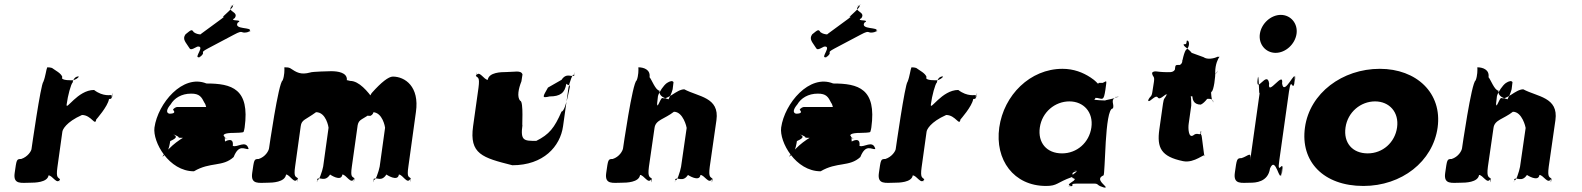

<svg xmlns="http://www.w3.org/2000/svg" viewBox="-20 -847 7332 890"><path d="M120 0C141 0 200 -1 205 -34C223 -34 244 10 257 -14C257 -14 253 17 258 -16C250 -26 239 -20 246 -71L269 -236C270 -246 286 -281 360 -314C404 -314 421 -260 426 -293C426 -293 480 -354 485 -387C489 -393 497 -377 504 -415C504 -415 496 -383 501 -416C498 -412 498 -370 497 -406C495 -408 459 -397 416 -430C340 -430 284 -330 289 -363C294 -403 309 -458 317 -465C317 -468 322 -493 345 -493C345 -486 328 -477 319 -475C319 -475 257 -472 269 -490C263 -508 237 -520 221 -532C216 -534 207 -535 199 -535C194 -525 191 -492 181 -468C169 -458 126 -156 126 -156C125 -147 109 -120 78 -110C56 -110 57 -107 48 -45C40 10 80 0 120 0Z M856 -627C862 -617 864 -614 895 -631C934 -636 875 -576 903 -582C934 -599 875 -565 906 -582C941 -610 898 -598 943 -622C974 -639 1033 -669 1064 -686C1116 -714 1088 -686 1136 -700C1167 -717 1106 -686 1137 -703C1153 -723 1061 -708 1082 -742C1113 -759 1037 -746 1068 -763C1090 -795 1024 -792 1058 -822C1089 -839 1023 -805 1054 -822C1082 -824 1000 -763 1015 -768C1046 -785 876 -667 907 -684C925 -691 899 -682 878 -698C869 -712 867 -710 840 -688C823 -665 843 -649 856 -627ZM1110 -238C1112 -242 1113 -252 1114 -256C1139 -436 1054 -460 937 -460C827 -505 712 -368 696 -256C687 -189 763 -53 879 -53C955 -98 1012 -72 1063 -119C1088 -182 1115 -153 1132 -156V-158C1120 -200 1079 -161 1059 -171C1065 -216 1023 -191 1023 -191C1022 -240 1006 -207 1006 -213C1012 -258 1003 -213 1003 -213C1009 -251 973 -260 927 -254C861 -232 803 -198 764 -158C729 -123 722 -104 754 -142C764 -158 767 -181 769 -193C805 -209 798 -216 783 -224C779 -225 808 -217 809 -209C804 -207 1039 -206 1039 -206C1035 -206 1028 -206 1023 -209C1007 -223 1020 -231 1065 -231C1109 -232 1109 -234 1110 -238ZM771 -363C788 -392 821 -413 866 -413C905 -413 914 -398 928 -370C937 -359 932 -345 946 -340C952 -340 941 -351 949 -351H801C797 -351 785 -346 782 -338C793 -327 789 -320 765 -320C748 -324 753 -342 771 -363Z M1221 0C1242 0 1301 -2 1306 -38C1324 -38 1345 10 1359 -18C1359 -18 1356 16 1361 -20C1353 -30 1340 -21 1348 -75L1374 -262C1378 -293 1396 -291 1445 -327C1492 -327 1503 -257 1503 -255L1478 -75C1475 -57 1455 7 1450 -20C1450 -20 1447 18 1452 -18C1463 -27 1487 -2 1510 -38C1510 -38 1562 -2 1567 -38C1585 -38 1607 10 1621 -18C1621 -18 1618 16 1623 -20C1615 -30 1603 -21 1611 -75L1638 -267C1644 -296 1660 -291 1707 -327C1754 -327 1765 -257 1765 -255L1740 -75C1737 -57 1717 7 1712 -20C1712 -20 1709 18 1714 -18C1725 -27 1748 -2 1771 -38C1771 -38 1824 -2 1829 -38C1847 -38 1868 10 1882 -18C1882 -18 1879 16 1884 -20C1876 -30 1865 -21 1873 -75L1908 -328C1925 -446 1857 -492 1801 -492C1781 -492 1747 -465 1705 -418C1695 -409 1678 -356 1677 -347C1672 -312 1675 -310 1697 -310C1719 -320 1712 -342 1710 -388C1685 -422 1645 -472 1603 -472C1568 -482 1542 -477 1525 -454C1531 -447 1528 -423 1521 -403L1515 -366C1514 -338 1518 -353 1542 -364C1563 -374 1571 -390 1582 -436L1588 -480C1587 -510 1548 -517 1515 -517C1508 -517 1426 -515 1418 -511C1374 -499 1355 -511 1325 -531C1318 -535 1306 -535 1298 -535C1299 -525 1299 -495 1290 -474C1271 -465 1227 -159 1227 -159C1225 -147 1210 -120 1179 -110C1157 -110 1158 -107 1149 -45C1141 10 1181 0 1221 0Z M2326 -513C2304 -513 2246 -512 2241 -477C2223 -477 2202 -523 2188 -497C2188 -497 2191 -530 2186 -495C2194 -485 2205 -493 2198 -440L2173 -262C2155 -133 2216 -116 2355 -81C2499 -81 2577 -168 2590 -262L2615 -440C2618 -458 2637 -520 2642 -495C2642 -495 2646 -532 2641 -497C2630 -488 2606 -512 2583 -477L2520 -441C2496 -398 2489 -391 2528 -400C2576 -400 2599 -416 2605 -459C2613 -449 2624 -458 2621 -440C2626 -475 2604 -330 2583 -330C2550 -254 2526 -224 2466 -194C2410 -194 2391 -193 2402 -269C2398 -244 2409 -380 2391 -380C2376 -398 2383 -435 2397 -470L2402 -502C2395 -523 2365 -513 2326 -513Z M2862 0C2883 0 2942 -1 2947 -36C2965 -36 2985 9 2999 -17C2999 -17 2997 17 3002 -18C2994 -28 2981 -21 2988 -74L3014 -254C3019 -292 3059 -294 3104 -329C3147 -329 3163 -257 3163 -254L3137 -74C3134 -56 3115 8 3110 -18C3110 -18 3106 18 3111 -17C3122 -26 3146 -1 3169 -36C3169 -36 3222 -1 3227 -36C3245 -36 3266 9 3280 -17C3280 -17 3278 17 3283 -18C3275 -28 3263 -21 3270 -74L3301 -290C3316 -397 3217 -398 3152 -433C3116 -433 3075 -381 3049 -393C3039 -386 3026 -339 3026 -367L3030 -402C3036 -422 3056 -451 3071 -462C3086 -472 3098 -474 3102 -466L3098 -433C3087 -393 3072 -385 3084 -385C3105 -385 3031 -386 3037 -427C3019 -427 3000 -480 2991 -489C2996 -525 2963 -535 2939 -535C2940 -525 2940 -495 2931 -474C2912 -465 2868 -159 2868 -159C2866 -147 2851 -120 2820 -110C2798 -110 2799 -107 2790 -45C2782 10 2822 0 2862 0Z M3761 -627C3767 -617 3769 -614 3800 -631C3839 -636 3780 -576 3808 -582C3839 -599 3780 -565 3811 -582C3846 -610 3803 -598 3848 -622C3879 -639 3938 -669 3969 -686C4021 -714 3993 -686 4041 -700C4072 -717 4011 -686 4042 -703C4058 -723 3966 -708 3987 -742C4018 -759 3942 -746 3973 -763C3995 -795 3929 -792 3963 -822C3994 -839 3928 -805 3959 -822C3987 -824 3905 -763 3920 -768C3951 -785 3781 -667 3812 -684C3830 -691 3804 -682 3783 -698C3774 -712 3772 -710 3745 -688C3728 -665 3748 -649 3761 -627ZM4015 -238C4017 -242 4018 -252 4019 -256C4044 -436 3959 -460 3842 -460C3732 -505 3617 -368 3601 -256C3592 -189 3668 -53 3784 -53C3860 -98 3917 -72 3968 -119C3993 -182 4020 -153 4037 -156V-158C4025 -200 3984 -161 3964 -171C3970 -216 3928 -191 3928 -191C3927 -240 3911 -207 3911 -213C3917 -258 3908 -213 3908 -213C3914 -251 3878 -260 3832 -254C3766 -232 3708 -198 3669 -158C3634 -123 3627 -104 3659 -142C3669 -158 3672 -181 3674 -193C3710 -209 3703 -216 3688 -224C3684 -225 3713 -217 3714 -209C3709 -207 3944 -206 3944 -206C3940 -206 3933 -206 3928 -209C3912 -223 3925 -231 3970 -231C4014 -232 4014 -234 4015 -238ZM3676 -363C3693 -392 3726 -413 3771 -413C3810 -413 3819 -398 3833 -370C3842 -359 3837 -345 3851 -340C3857 -340 3846 -351 3854 -351H3706C3702 -351 3690 -346 3687 -338C3698 -327 3694 -320 3670 -320C3653 -324 3658 -342 3676 -363Z M4126 0C4147 0 4206 -1 4211 -34C4229 -34 4250 10 4263 -14C4263 -14 4259 17 4264 -16C4256 -26 4245 -20 4252 -71L4275 -236C4276 -246 4292 -281 4366 -314C4410 -314 4427 -260 4432 -293C4432 -293 4486 -354 4491 -387C4495 -393 4503 -377 4510 -415C4510 -415 4502 -383 4507 -416C4504 -412 4504 -370 4503 -406C4501 -408 4465 -397 4422 -430C4346 -430 4290 -330 4295 -363C4300 -403 4315 -458 4323 -465C4323 -468 4328 -493 4351 -493C4351 -486 4334 -477 4325 -475C4325 -475 4263 -472 4275 -490C4269 -508 4243 -520 4227 -532C4222 -534 4213 -535 4205 -535C4200 -525 4197 -492 4187 -468C4175 -458 4132 -156 4132 -156C4131 -147 4115 -120 4084 -110C4062 -110 4063 -107 4054 -45C4046 10 4086 0 4126 0Z M4612 -256C4591 -106 4679 15 4829 15C4882 15 4878 -1 4948 -26C4967 -34 4931 -45 4972 -53C4981 -53 4933 -55 4971 -55C4975 -47 4925 -30 4961 -19C4970 -19 4923 -18 4961 -18C4969 -8 4913 9 4944 14C4953 14 4909 16 4947 16C4962 11 4931 4 4979 4H5051C5077 4 5059 14 5104 23C5113 23 5068 22 5106 22C5106 12 5054 -16 5095 -34C5104 -34 5100 -344 5138 -344C5150 -362 5117 -389 5165 -399C5174 -399 5125 -400 5163 -400C5162 -391 5086 -381 5106 -381C5106 -381 5046 -383 5053 -386C5065 -395 5051 -404 5047 -402C5046 -395 5045 -393 5066 -393C5091 -389 5096 -377 5104 -431C5111 -482 5111 -471 5092 -463C5070 -463 5072 -464 5071 -458C5067 -460 5060 -472 5035 -488C5000 -511 4957 -528 4905 -528C4755 -528 4633 -406 4612 -256ZM4800 -256C4810 -327 4870 -377 4937 -377C5003 -377 5049 -327 5039 -256C5029 -186 4972 -136 4903 -136C4831 -136 4790 -186 4800 -256Z M5372 -513C5350 -513 5330 -521 5322 -511C5320 -495 5322 -525 5320 -509C5324 -486 5333 -497 5329 -468L5322 -423C5318 -394 5312 -405 5302 -382C5300 -366 5305 -396 5303 -380C5309 -370 5336 -411 5347 -395C5358 -379 5384 -418 5390 -408C5388 -392 5391 -426 5389 -410C5379 -387 5375 -396 5371 -367L5354 -247C5342 -162 5362 -121 5464 -100C5518 -89 5566 -140 5564 -124C5562 -108 5550 -238 5548 -222C5545 -209 5550 -251 5547 -237C5545 -221 5546 -252 5544 -236C5542 -217 5552 -250 5547 -232C5543 -215 5530 -236 5512 -220C5489 -204 5487 -253 5490 -273L5502 -358C5502 -360 5503 -421 5492 -414C5490 -398 5492 -429 5490 -413C5495 -387 5529 -411 5545 -395C5543 -379 5553 -411 5551 -395C5567 -379 5597 -401 5603 -376C5601 -360 5607 -393 5605 -377C5595 -370 5593 -430 5593 -432L5597 -459C5597 -461 5616 -520 5624 -514C5622 -498 5625 -532 5623 -516C5609 -490 5580 -479 5571 -479C5580 -479 5574 -479 5571 -455C5553 -455 5518 -422 5508 -412C5505 -389 5511 -362 5546 -362C5566 -371 5587 -402 5596 -422C5606 -425 5615 -495 5613 -513C5613 -548 5626 -576 5633 -584C5631 -583 5627 -584 5624 -584C5606 -575 5575 -570 5559 -582L5504 -602C5489 -622 5463 -633 5467 -642C5480 -642 5479 -642 5481 -658C5491 -664 5498 -637 5482 -619C5469 -619 5457 -542 5460 -565C5461 -575 5464 -553 5449 -546C5427 -546 5429 -547 5426 -524C5417 -508 5394 -513 5372 -513Z M5776 0C5798 0 5858 -2 5867 -66C5894 -130 5912 10 5920 -46C5929 -110 5914 16 5923 -48C5934 -123 5898 -21 5910 -103L5955 -423C5967 -505 5972 -403 5983 -478C5992 -542 5972 -416 5981 -480C5989 -536 5932 -396 5923 -460C5932 -524 5854 -396 5863 -460C5854 -524 5800 -406 5810 -480C5819 -544 5800 -414 5809 -478C5817 -533 5814 -377 5820 -423L5775 -103C5781 -149 5767 -124 5735 -114C5713 -114 5713 -110 5704 -46C5696 10 5736 0 5776 0ZM5820 -690C5813 -642 5847 -602 5893 -602C5939 -602 5983 -642 5990 -690C5997 -738 5963 -778 5917 -778C5871 -778 5827 -738 5820 -690Z M6029 -256C6007 -98 6115 15 6300 15C6477 15 6622 -98 6644 -256C6666 -416 6546 -528 6376 -528C6203 -528 6051 -416 6029 -256ZM6217 -256C6227 -327 6287 -377 6354 -377C6420 -377 6466 -327 6456 -256C6446 -186 6389 -136 6320 -136C6248 -136 6207 -186 6217 -256Z M6751 0C6772 0 6831 -1 6836 -36C6854 -36 6874 9 6888 -17C6888 -17 6886 17 6891 -18C6883 -28 6870 -21 6877 -74L6903 -254C6908 -292 6948 -294 6993 -329C7036 -329 7052 -257 7052 -254L7026 -74C7023 -56 7004 8 6999 -18C6999 -18 6995 18 7000 -17C7011 -26 7035 -1 7058 -36C7058 -36 7111 -1 7116 -36C7134 -36 7155 9 7169 -17C7169 -17 7167 17 7172 -18C7164 -28 7152 -21 7159 -74L7190 -290C7205 -397 7106 -398 7041 -433C7005 -433 6964 -381 6938 -393C6928 -386 6915 -339 6915 -367L6919 -402C6925 -422 6945 -451 6960 -462C6975 -472 6987 -474 6991 -466L6987 -433C6976 -393 6961 -385 6973 -385C6994 -385 6920 -386 6926 -427C6908 -427 6889 -480 6880 -489C6885 -525 6852 -535 6828 -535C6829 -525 6829 -495 6820 -474C6801 -465 6757 -159 6757 -159C6755 -147 6740 -120 6709 -110C6687 -110 6688 -107 6679 -45C6671 10 6711 0 6751 0Z"/></svg>

Font: Hussar Przerywany
Style: Obl
Weight: 400
Foundry: Cannot Into Space Fonts
Version: Version 0.982